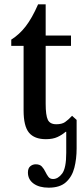

<svg xmlns="http://www.w3.org/2000/svg" viewBox="-20 -632 380 887"><path d="M205 235Q161 235 135 216Q109 197 109 165Q109 145 120 136Q131 127 145 127Q164 127 173.5 137.5Q183 148 189.5 161.5Q196 175 203.5 185Q211 195 225 195Q248 195 267 170Q286 145 286 74V-23H283Q267 -9 245.5 1Q224 11 192 11Q139 11 114 -19Q89 -49 89 -122V-420H32V-449Q69 -472 98.5 -510Q128 -548 156 -612H191V-468H308V-420H191V-153Q191 -99 201 -78.5Q211 -58 240 -58Q266 -58 280.5 -68Q295 -78 313 -97L334 -78V54Q334 102 323.5 143Q313 184 285 209.5Q257 235 205 235Z"/></svg>

Font: STIX Two Text Medium
Style: Regular
Weight: 500
Designer: Ross Mills, John Hudson & Paul Hanslow, Tiro Typeworks Ltd; with prior portions MicroPress Inc., and Coen Hoffman.
Foundry: Tiro Typeworks Ltd
Version: Version 2.13 b171